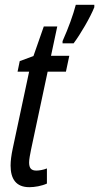

<svg xmlns="http://www.w3.org/2000/svg" viewBox="-20 -768 412 798"><path d="M240 -597V-588H286C314 -625 356 -697 372 -738V-748H295C284 -706 265 -653 240 -597ZM102 10C124 10 153 5 175 -5V-68C161 -62 143 -59 131 -59C109 -59 101 -70 101 -93C101 -106 105 -126 109 -146L178 -470H254L268 -536H192L218 -658H162L119 -535L62 -514L53 -470H101L33 -151C27 -123 24 -99 24 -80C24 -24 47 10 102 10Z"/></svg>

Font: Noto Sans ExtraCondensed
Style: Italic
Weight: 400
Width: 2
Italic angle: -12°
Designer: Monotype Design Team
Foundry: Monotype Imaging Inc.
Version: Version 2.013